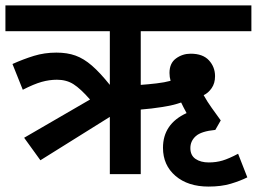

<svg xmlns="http://www.w3.org/2000/svg" viewBox="-20 -642 947 708"><path d="M129 -51 69 -134 312 -275Q277 -315 251 -331.5Q225 -348 190 -348Q162 -348 133.5 -340Q105 -332 64 -311L26 -406Q66 -424 105 -436Q144 -448 188 -448Q228 -448 258.5 -437Q289 -426 319 -400Q349 -374 385 -329V-527H0V-622H907V-527H499V-329Q527 -331 557 -334.5Q587 -338 609 -344Q605 -358 605 -373Q605 -409 629 -426.5Q653 -444 683 -444Q728 -444 750.5 -419.5Q773 -395 773 -361Q773 -335 760.5 -317Q748 -299 731 -291Q745 -266 760.5 -244.5Q776 -223 794 -198L774 -163Q722 -158 702 -140Q682 -122 682 -96Q682 -69 701 -56Q720 -43 750 -43Q777 -43 800.5 -50Q824 -57 858 -75L892 12Q866 25 831 35.5Q796 46 749 46Q673 46 627 6.5Q581 -33 581 -97Q581 -185 668 -225Q655 -249 648 -264Q620 -254 579 -247.5Q538 -241 499 -238V0H385V-211Z"/></svg>

Font: Noto Sans Devanagari UI SemiBold
Style: Regular
Weight: 600
Designer: Jelle Bosma - Monotype Design Team
Foundry: Monotype Imaging Inc.
Version: Version 2.003; ttfautohint (v1.8.4.7-5d5b)